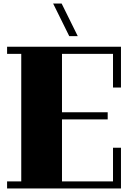

<svg xmlns="http://www.w3.org/2000/svg" viewBox="-20 -1064 763 1084"><path d="M663 0V-230H618V-40H330V-390H588V-430H330V-760H618V-570H663V-800H20V-760H100V-40H20V0ZM419 -860 328 -1044H280L371 -860Z"/></svg>

Font: Kumar One
Style: Regular
Weight: 400
Designer: Parimal Parmar
Foundry: Indian Type Foundry
Version: Version 1.000;PS 1.000;hotconv 1.0.88;makeotf.lib2.5.647800